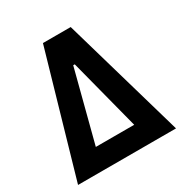

<svg xmlns="http://www.w3.org/2000/svg" viewBox="-161 -820 909 948"><g transform="rotate(-30 293.0 -346.5)"><path d="M13.7 0 213.9 -693.4H372.1L572.3 0H433.1L297.4 -523.9H288.6L152.8 0ZM85.4 0V-118.7H495.6V0Z"/></g></svg>

Font: Cascadia Mono
Style: Regular
Weight: 400
Monospace: yes
Designer: Aaron Bell
Foundry: Saja Typeworks
Version: Version 2404.023